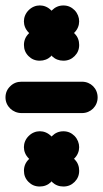

<svg xmlns="http://www.w3.org/2000/svg" viewBox="-36 -616 374 696"><path d="M42 -319.8C25.9 -319.8 12.2 -314.5 1 -303.2C-10.3 -292.5 -16.1 -278.8 -16.1 -262.7C-16.1 -231 10.3 -206.1 42 -206.1H261.2C293 -206.1 317.9 -231 317.9 -262.7C317.9 -295.4 293 -319.8 261.2 -319.8ZM67.9 -38.1C56.6 -26.9 50.8 -13.2 50.8 2.9C50.8 19 56.2 32.2 67.4 43.5C78.6 54.7 91.8 60.1 107.9 60.1C124 60.1 137.7 54.7 148.9 43.9L150.9 41L152.8 43.9C164.1 54.7 177.7 60.1 193.8 60.1C210 60.1 223.1 54.7 234.4 43.5C245.6 32.2 251 19 251 2.9C251 -13.2 245.6 -26.9 234.9 -38.1L231.9 -40L233.9 -42C256.8 -64.9 256.3 -100.1 234.4 -123C223.1 -134.3 210 -140.1 193.8 -140.1C177.7 -140.1 164.1 -134.3 152.8 -123L150.9 -121.1L148.9 -123C126 -146 90.8 -146 67.9 -123C44.9 -100.1 44.9 -64.9 67.9 -42L69.8 -40ZM67.9 -494.1C56.6 -482.9 50.8 -469.2 50.8 -453.1C50.8 -437 56.2 -423.8 67.4 -412.6C78.6 -401.4 91.8 -396 107.9 -396C124 -396 137.7 -401.4 148.9 -412.1L150.9 -415L152.8 -412.1C164.1 -401.4 177.7 -396 193.8 -396C210 -396 223.1 -401.4 234.4 -412.6C245.6 -423.8 251 -437 251 -453.1C251 -469.2 245.6 -482.9 234.9 -494.1L231.9 -496.1L233.9 -498C256.8 -521 256.3 -556.2 234.4 -579.1C223.1 -590.3 210 -596.2 193.8 -596.2C177.7 -596.2 164.1 -590.3 152.8 -579.1L150.9 -577.1L148.9 -579.1C126 -602.1 90.8 -602.1 67.9 -579.1C44.9 -556.2 44.9 -521 67.9 -498L69.8 -496.1Z"/></svg>

Font: Nemoy
Style: Bold
Weight: 700
Designer: BSozoo
Foundry: BSozoo
Version: Version 001.000